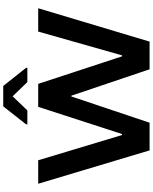

<svg xmlns="http://www.w3.org/2000/svg" viewBox="101 -1045 944 1186"><g transform="rotate(-90 573.0 -452.0)"><path d="M237 0 31 -688H176L332 -170H338L506 -688H648L818 -170H824L971 -688H1115L909 0H738L575 -483H570L408 0ZM398 -755V-763L509 -904H635L747 -763V-755H659L571 -846L484 -755Z"/></g></svg>

Font: Saira Expanded SemiBold
Style: Regular
Weight: 600
Width: 7
Designer: Hector Gatti with collaboration of the Omnibus-Type team
Foundry: Omnibus-Type
Version: Version 1.100; ttfautohint (v1.8.3)